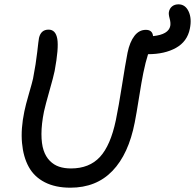

<svg xmlns="http://www.w3.org/2000/svg" viewBox="-20 -849 896 882"><path d="M303.2 13.2Q234.4 13.2 185.8 -11.7Q137.2 -36.6 112.1 -82.3Q86.9 -127.9 81.1 -192.6Q75.2 -257.3 91.8 -336.9Q97.7 -366.2 113 -418.9Q128.4 -471.7 131.8 -487.8Q145.5 -559.1 151.1 -610.6Q156.7 -662.1 159.2 -674.8Q168 -712.9 203.1 -712.9Q235.8 -712.9 243.2 -670.4Q250.5 -627.9 231 -522.9Q225.6 -496.1 207 -431.2Q188.5 -366.2 182.1 -336.9Q170.4 -278.8 170.4 -233.6Q170.4 -188.5 180.2 -158.9Q189.9 -129.4 208.7 -110.4Q227.5 -91.3 251.5 -83.3Q275.4 -75.2 306.2 -75.2Q390.1 -75.2 439 -127.9Q487.8 -180.7 512.2 -296.9Q525.4 -361.3 540.3 -456.3Q555.2 -551.3 565.9 -606.9Q576.2 -656.7 597.7 -684.3Q619.1 -711.9 649.9 -711.9Q680.2 -711.9 683.1 -683.1Q754.4 -690.4 762.2 -730Q764.6 -744.6 759.3 -763.9Q753.9 -783.2 755.9 -793.9Q758.8 -810.1 770.5 -819.6Q782.2 -829.1 799.8 -829.1Q831.1 -829.1 846.4 -796.6Q861.8 -764.2 852.1 -716.8Q840.3 -658.2 788.6 -629.2Q736.8 -600.1 660.2 -600.1Q648.4 -563.5 638.2 -513.2Q630.4 -475.1 618.4 -399.4Q606.4 -323.7 599.1 -287.1Q570.8 -141.1 496.6 -64Q422.4 13.2 303.2 13.2Z"/></svg>

Font: Shantell Sans Normal
Style: Italic
Weight: 400
Italic angle: -11.31°
Designer: Stephen Nixon, Anya Danilova, Shantell Martin
Foundry: Arrow Type
Version: Version 1.006;[559af2be0]